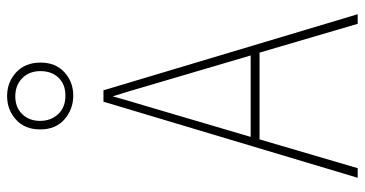

<svg xmlns="http://www.w3.org/2000/svg" viewBox="-263 -763 1026 540"><g transform="rotate(-90 250.0 -493.0)"><path d="M344 -892Q344 -935 316.5 -960.5Q289 -986 250 -986Q211 -986 183.5 -961Q156 -936 156 -893Q156 -849 184.5 -824.5Q213 -800 251 -800Q290 -800 317 -825Q344 -850 344 -892ZM180 -893Q180 -924 199 -943.5Q218 -963 249 -963Q280 -963 300 -943.5Q320 -924 320 -892Q320 -861 301.5 -841.5Q283 -822 251 -822Q218 -822 199 -842.5Q180 -863 180 -893ZM224 -603Q231 -626 237 -646.5Q243 -667 249 -689Q257 -664 263 -644Q269 -624 275 -603L364 -301H135ZM453 0H480L266 -715H234L20 0H47L128 -276H372Z"/></g></svg>

Font: Noto Sans Mono UI Condensed Thin
Style: Regular
Weight: 250
Width: 3
Designer: Monotype Design team
Foundry: Monotype Imaging Inc.
Version: 1.000